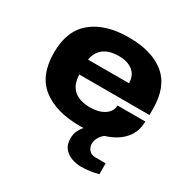

<svg xmlns="http://www.w3.org/2000/svg" viewBox="-165 -692 1031 1045"><g transform="rotate(30 350.0 -169.0)"><path d="M359 12Q211 12 125.5 -54.5Q40 -121 40 -264Q40 -403 124 -471Q208 -539 352 -539Q500 -539 580 -472.5Q660 -406 660 -268V-229H219Q223 -103 360 -103Q412 -103 447 -125.5Q482 -148 484 -187H658Q658 -121 617.5 -75.5Q577 -30 505 -8Q488 4 477 23.5Q466 43 466 63Q466 84 480 101Q494 118 522 118H585V186Q562 193 532 197Q502 201 478 201Q447 201 418 190.5Q389 180 370 157Q351 134 351 95Q351 69 360.5 48.5Q370 28 384 12Q372 12 359 12ZM220 -323H477Q477 -372 444 -398Q411 -424 358 -424Q295 -424 261 -397Q227 -370 220 -323Z"/></g></svg>

Font: Archivo SemiExpanded ExtraBold
Style: Regular
Weight: 800
Width: 6
Designer: Hector Gatti
Foundry: Omnibus-Type
Version: Version 2.001; ttfautohint (v1.8.3)